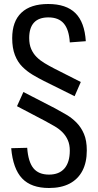

<svg xmlns="http://www.w3.org/2000/svg" viewBox="-20 -830 490 960"><path d="M225 110Q136 110 90.5 62Q45 14 36 -89L116 -91Q121 -21 147 11Q173 43 225 43Q276 43 302.5 12Q329 -19 329 -77Q329 -107 319 -129.5Q309 -152 292 -169Q275 -186 252.5 -199Q230 -212 206 -225L65 -299L97 -370L256 -288Q284 -273 312 -256.5Q340 -240 363 -216.5Q386 -193 400 -160Q414 -127 414 -78Q414 -18 392 24Q370 66 328 88Q286 110 225 110ZM200 -425Q172 -439 143.5 -456Q115 -473 91.5 -496.5Q68 -520 54.5 -555Q41 -590 41 -639Q41 -723 87 -766.5Q133 -810 221 -810Q311 -810 357 -764.5Q403 -719 409 -624L329 -618Q325 -682 299 -712.5Q273 -743 222 -743Q174 -743 150 -717Q126 -691 126 -640Q126 -608 136 -585Q146 -562 163 -545Q180 -528 202.5 -514.5Q225 -501 250 -488L384 -420L353 -349Z"/></svg>

Font: Pathway Extreme Condensed
Style: Regular
Weight: 400
Width: 3
Version: Version 1.001;gftools[0.9.26]